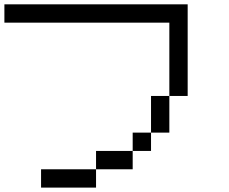

<svg xmlns="http://www.w3.org/2000/svg" viewBox="-20 -853 1040 873"><path d="M666.7 -166.7H583.3V-250H666.7ZM666.7 -416.7H750V-250H666.7ZM0 -750V-833.3H833.3V-416.7H750V-750ZM166.7 0V-83.3H416.7V0ZM416.7 -83.3V-166.7H583.3V-83.3Z"/></svg>

Font: GalmuriMono11 Regular
Style: Regular
Weight: 400
Designer: Lee Minseo (quiple)
Version: Version 2.399;hotconv 1.1.1;makeotfexe 2.6.0 DEVELOPMENT